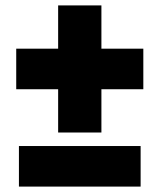

<svg xmlns="http://www.w3.org/2000/svg" viewBox="-20 -690 590 710"><path d="M500 0H50V-150H500ZM355 -200H195V-360H40V-510H195V-670H355V-510H510V-360H355Z"/></svg>

Font: Trujillo Black
Style: Regular
Weight: 900
Designer: Fira Sans original fonts by bBox Type GmbH, Carrois Corporate GbR, & Edenspiekermann AG / Changes by Cristiano Sobral
Foundry: Fira Sans original fonts by bBox Type GmbH, Carrois Corporate GbR, & Edenspiekermann AG / Changes by Cristiano Sobral
Version: Version 4.301;July 28, 2020;FontCreator 13.0.0.2655 64-bit